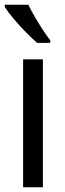

<svg xmlns="http://www.w3.org/2000/svg" viewBox="-26 -786 271 806"><path d="M154 0H71V-537H154ZM93 -766Q104 -743 120 -715.5Q136 -688 153 -662Q170 -636 185 -617V-606H130Q110 -623 82.5 -651Q55 -679 31 -707.5Q7 -736 -6 -757V-766Z"/></svg>

Font: Noto Sans Ethiopic Cond
Style: Regular
Weight: 400
Width: 3
Designer: Monotype Design Team
Foundry: Monotype Imaging Inc.
Version: Version 2.102; ttfautohint (v1.8.4.7-5d5b)